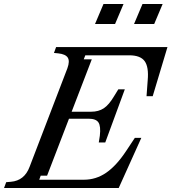

<svg xmlns="http://www.w3.org/2000/svg" viewBox="-85 -934 852 954"><path d="M148.9 -61H117.2L109.9 -41H332Q392.1 -41 442.6 -75.7Q493.2 -110.4 542 -184.1L585 -249H617.2L504.9 0H-64.9L-54.2 -28.8L-30.8 -30.8Q36.6 -36.6 62 -105L250 -595.2Q262.7 -630.4 251.7 -647.7Q240.7 -665 204.1 -668.9L183.1 -670.9L193.8 -700.2H747.1L673.8 -456.1H643.1L648.9 -535.2Q654.8 -601.1 633.8 -630.1Q612.8 -659.2 557.1 -659.2H338.9L331.1 -639.2H371.1L271 -378.9H368.2Q404.8 -378.9 430.7 -396Q456.5 -413.1 481.9 -456.1L502.9 -490.2H535.2L438 -226.1H405.8L411.1 -259.8Q416.5 -306.6 404.3 -325.4Q392.1 -344.2 355 -344.2H257.8ZM387.2 -814.9 429.2 -914.1H528.8L486.8 -814.9ZM581.1 -814.9 623 -914.1H723.1L681.2 -814.9Z"/></svg>

Font: Redaction
Style: Italic
Weight: 400
Designer: Jeremy Mickel / Forest Young
Foundry: MCKL
Version: Version 2.001;hotconv 1.0.113;makeotfexe 2.5.65598 DEVELOPME